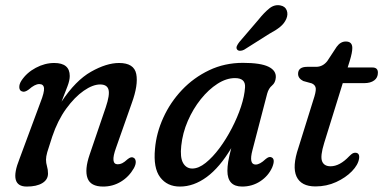

<svg xmlns="http://www.w3.org/2000/svg" viewBox="-20 -694 1445 724"><path d="M62.5 -349.5Q53.5 -352.5 52.8 -364.2Q52 -376 60.5 -389.5Q80.5 -420 114.8 -438.2Q149 -456.5 184.5 -456.5Q243 -456.5 243 -407.5Q243 -391 234.5 -368.8Q226 -346.5 212 -310.5Q265 -390.5 323.2 -423.5Q381.5 -456.5 429 -456.5Q485.5 -456.5 493.8 -415Q502 -373.5 476.5 -304L417.5 -136.5Q395 -74.5 424 -74.5Q432.5 -74.5 440.8 -78.5Q449 -82.5 461 -93.5Q474.5 -104.5 483 -99.5Q490.5 -96.5 491.8 -85.8Q493 -75 485 -60Q466.5 -27.5 436 -9Q405.5 9.5 369 9.5Q321.5 9.5 310 -22.2Q298.5 -54 318 -111L379 -290Q394.5 -336 389.2 -355.8Q384 -375.5 357.5 -375.5Q330 -375.5 295.8 -351.8Q261.5 -328 229.5 -284Q197.5 -240 177 -179Q163 -137 158.2 -120.2Q153.5 -103.5 153.5 -92Q153.5 -79.5 157.2 -67Q161 -54.5 161 -39.5Q161 -16.5 139.5 -3.5Q118 9.5 81 9.5Q11.5 9.5 53.5 -95L132.5 -308Q147.5 -346 146 -361.5Q144.5 -377 128 -377Q111.5 -377 88.5 -356.5Q72.5 -344.5 62.5 -349.5Z M932 -128Q917.5 -73.5 944 -73.5Q960 -73.5 981.5 -94Q994.5 -105 1003 -101Q1019.5 -95 1006.5 -63Q992 -30.5 961.5 -10.5Q931 9.5 893 9.5Q837.5 9.5 837.5 -50Q837.5 -65.5 840.5 -84.2Q843.5 -103 852 -135.5Q808.5 -62.5 759.5 -26.5Q710.5 9.5 658.5 9.5Q610.5 9.5 584 -25.5Q557.5 -60.5 564.5 -133Q569.5 -192.5 595.8 -250.2Q622 -308 666.2 -354.8Q710.5 -401.5 768.8 -429.2Q827 -457 896 -457Q962.5 -457 992.2 -442.5Q1022 -428 1020 -401.5Q1018.5 -382 1005.8 -371.5Q993 -361 987.5 -341ZM663.5 -144.5Q658.5 -100 670.5 -79.2Q682.5 -58.5 705 -58.5Q729 -58.5 755.5 -79.8Q782 -101 807.5 -135.2Q833 -169.5 854.2 -210.5Q875.5 -251.5 888.8 -291.8Q902 -332 904 -364.5Q906.5 -399.5 866 -399.5Q833.5 -399.5 800 -378Q766.5 -356.5 737.2 -320Q708 -283.5 688.2 -238Q668.5 -192.5 663.5 -144.5ZM954 -619Q976 -646.5 995.5 -662.2Q1015 -678 1037.5 -673.5Q1055.5 -670 1061.2 -655Q1067 -640 1059.5 -622.5Q1052 -605.5 1036.5 -592.8Q1021 -580 995.5 -566.5L900.5 -506.5Q893 -502.5 885.2 -502.5Q877.5 -502.5 874 -507.5Q870 -513 873.2 -520.5Q876.5 -528 882.5 -535.5Z M1156 -379.5 1123.5 -388.5Q1104 -398.5 1104 -415.5Q1104 -442 1138.5 -442H1172Q1197 -442 1214 -463.5L1249.5 -517.5Q1264 -537.5 1284 -537.5Q1308.5 -537.5 1308.5 -513Q1308.5 -496 1299 -465L1291 -439.5H1384.5Q1405 -439.5 1405 -420Q1405 -401 1391 -390.8Q1377 -380.5 1353.5 -380.5H1272.5L1202.5 -155Q1187 -105 1194.5 -86Q1202 -67 1226.5 -67Q1261 -67 1297 -105Q1305.5 -113.5 1310.5 -116Q1315.5 -118.5 1321.5 -118Q1337 -116.5 1334 -96Q1330.5 -72.5 1307 -48.2Q1283.5 -24 1247.5 -7.5Q1211.5 9 1169.5 9Q1115.5 9 1098.2 -28.2Q1081 -65.5 1105.5 -137.5L1161.5 -317Q1171.5 -346.5 1170.8 -359.8Q1170 -373 1156 -379.5Z"/></svg>

Font: Fraunces 72pt SuperSoft
Style: Italic
Weight: 400
Italic angle: -16°
Version: Version 1.000;[b76b70a41]